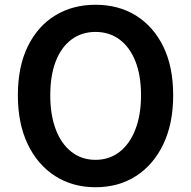

<svg xmlns="http://www.w3.org/2000/svg" viewBox="-20 -772 802 806"><path d="M381 14Q285 14 211.5 -33Q138 -80 96.5 -166.5Q55 -253 55 -372Q55 -492 96.5 -577Q138 -662 211.5 -707Q285 -752 381 -752Q478 -752 551 -706.5Q624 -661 665.5 -576.5Q707 -492 707 -372Q707 -253 665.5 -166.5Q624 -80 551 -33Q478 14 381 14ZM381 -101Q439 -101 482 -134.5Q525 -168 548.5 -229Q572 -290 572 -372Q572 -455 548.5 -514.5Q525 -574 482 -606Q439 -638 381 -638Q323 -638 280 -606Q237 -574 214 -514.5Q191 -455 191 -372Q191 -290 214 -229Q237 -168 280 -134.5Q323 -101 381 -101Z"/></svg>

Font: Noto Sans KR SemiBold
Style: Regular
Weight: 600
Designer: Ryoko NISHIZUKA  (kana, bopomofo & ideographs); Paul D. Hunt (Latin, Greek & Cyrillic); Sandoll Communications , Soo-you
Foundry: Adobe
Version: Version 2.004-H2;hotconv 1.0.118;makeotfexe 2.5.65603